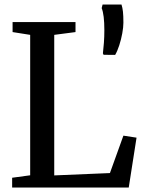

<svg xmlns="http://www.w3.org/2000/svg" viewBox="-20 -842 649 862"><path d="M115.5 -55V-685.5L36.5 -698V-743H319V-698L223.5 -685.5V-54.5L473.5 -65L534 -233L593 -224L558 0H34.5V-44ZM497 -595.5 445 -596 442 -602.5Q444.5 -623 446.5 -650Q448.5 -677 448.5 -706.5Q448.5 -776 436.5 -805.5L440.5 -821.5H525.5Q530 -807.5 532 -789.5Q534 -771.5 534 -740Q534 -720 529 -692.5Q524 -665 515.5 -638.8Q507 -612.5 497 -595.5Z"/></svg>

Font: Merriweather Text
Style: Regular
Weight: 400
Designer: Eben Sorkin
Foundry: Eben Sorkin
Version: Version 2.100; ttfautohint (v1.7.19-72a1) -l 8 -r 50 -G 200 